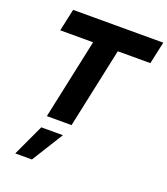

<svg xmlns="http://www.w3.org/2000/svg" viewBox="-174 -820 1076 1235"><g transform="rotate(20 364.0 -202.5)"><path d="M77 0ZM78 -548 111 -700H728L695 -548H472L355 0H186L303 -548ZM177 80H325L191 295H77Z"/></g></svg>

Font: Rosa Sans Black
Style: Italic
Weight: 900
Italic angle: -12°
Designer: Pentagram / MCKL
Foundry: Pentagram / MCKL
Version: Version 1.005;September 16, 2019;FontCreator 11.5.0.2425 64-